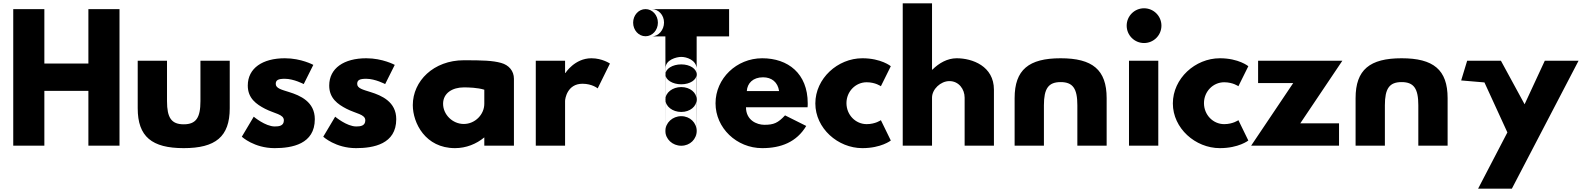

<svg xmlns="http://www.w3.org/2000/svg" viewBox="-20 -880 9608 1160"><path d="M248 -331H514V0H702V-825H514V-496H248V-825H60V0H248Z M989 -513H812V-226C812 -54 898 15 1090 15C1282 15 1368 -54 1368 -226V-513H1191V-269C1191 -168 1164 -129 1090 -129C1016 -129 989 -168 989 -269Z M1701 -528C1566 -528 1477 -468 1477 -363C1477 -286 1529 -250 1581 -223C1639 -193 1695 -190 1695 -153C1695 -119 1665 -116 1640 -116C1583 -116 1513 -175 1513 -175L1441 -54C1441 -54 1515 15 1639 15C1744 15 1882 -9 1882 -160C1882 -265 1794 -303 1726 -324C1682 -338 1646 -346 1646 -373C1646 -397 1662 -404 1701 -404C1755 -404 1815 -372 1815 -372L1873 -488C1873 -488 1800 -528 1701 -528Z M2193 -528C2058 -528 1969 -468 1969 -363C1969 -286 2021 -250 2073 -223C2131 -193 2187 -190 2187 -153C2187 -119 2157 -116 2132 -116C2075 -116 2005 -175 2005 -175L1933 -54C1933 -54 2007 15 2131 15C2236 15 2374 -9 2374 -160C2374 -265 2286 -303 2218 -324C2174 -338 2138 -346 2138 -373C2138 -397 2154 -404 2193 -404C2247 -404 2307 -372 2307 -372L2365 -488C2365 -488 2292 -528 2193 -528Z M3085 0V-404C3085 -451 3055 -487 3007 -500C2956 -514 2897 -516 2783 -516C2599 -516 2474 -390 2474 -245C2474 -137 2550 15 2729 15C2796 15 2858 -10 2906 -50V0ZM2657 -253C2657 -318 2714 -352 2782 -352C2809 -352 2864 -351 2906 -338V-253C2906 -188 2850 -131 2782 -131C2714 -131 2657 -188 2657 -253Z M3217 0H3394V-270C3394 -283 3407 -374 3499 -374C3558 -374 3591 -346 3591 -346L3665 -496C3665 -496 3619 -528 3553 -528C3452 -528 3396 -439 3396 -439H3394V-513H3217Z M3805 -825H3917C3958.8 -825 3991.8 -789 3991.8 -744C3991.8 -699 3958.8 -660 3917 -660H3805ZM3805.2 -743C3805.2 -698 3838.2 -661 3880 -661C3921.8 -661 3954.8 -698 3954.8 -743C3954.8 -788 3921.8 -825 3880 -825C3838.2 -825 3805.2 -788 3805.2 -743ZM4000 -430.8C4000 -464.1 4043 -491 4096 -491C4149 -491 4189 -464.1 4189 -430.8C4189 -397.6 4149 -370.7 4096 -370.7C4043 -370.7 4000 -397.6 4000 -430.8ZM4000 -278.8C4000 -320.4 4043 -354 4096 -354C4149 -354 4189 -320.4 4189 -278.8C4189 -237.2 4149 -203.6 4096 -203.6C4043 -203.6 4000 -237.2 4000 -278.8ZM4000 -88.8C4000 -138.2 4043 -178.1 4096 -178.1C4149 -178.1 4189 -138.2 4189 -88.8C4189 -39.4 4149 0.5 4096 0.5C4043 0.5 4000 -39.4 4000 -88.8ZM4189 0H4001V-469C4001 -518 4066 -536.2 4096 -536.2C4129 -536.2 4183.6 -517.7 4189 -469C4192 -442 4189 -202 4189 0ZM3805 -660H4000L4001 0H4189V-660H4385V-825H3805Z M4859 -232C4860 -238 4860 -249 4860 -256C4860 -436 4741 -528 4585 -528C4430 -528 4303 -406 4303 -256C4303 -107 4430 15 4585 15C4699 15 4793 -22 4851 -119L4723 -183C4680 -137 4655 -126 4598 -126C4553 -126 4487 -153 4487 -232ZM4492 -330C4495 -377 4529 -413 4590 -413C4642 -413 4679 -384 4687 -330Z M5216 -383C5269 -383 5302 -359 5302 -359L5362 -480C5362 -480 5304 -528 5190 -528C5041 -528 4906 -406 4906 -255C4906 -105 5042 15 5190 15C5304 15 5362 -31 5362 -31L5302 -154C5302 -154 5269 -130 5216 -130C5149 -130 5094 -186 5094 -257C5094 -327 5149 -383 5216 -383Z M5434 0H5611V-290C5611 -341 5663 -390 5716 -390C5773 -390 5808 -341 5808 -290V0H5985V-338C5985 -481 5854 -528 5760 -528C5704 -528 5653 -499 5613 -459H5611V-860H5434Z M6287 0H6110V-287C6110 -459 6196 -528 6388 -528C6580 -528 6666 -459 6666 -287V0H6489V-244C6489 -345 6462 -384 6388 -384C6314 -384 6287 -345 6287 -244Z M6892 -830C6834 -830 6787 -783 6787 -725C6787 -667 6834 -620 6892 -620C6950 -620 6997 -667 6997 -725C6997 -783 6950 -830 6892 -830ZM6801 -513H6978V0H6801Z M7376 -383C7429 -383 7462 -359 7462 -359L7522 -480C7522 -480 7464 -528 7350 -528C7201 -528 7066 -406 7066 -255C7066 -105 7202 15 7350 15C7464 15 7522 -31 7522 -31L7462 -154C7462 -154 7429 -130 7376 -130C7309 -130 7254 -186 7254 -257C7254 -327 7309 -383 7376 -383Z M8090 -513H7581V-378H7793L7539 0H8070V-135H7836Z M8347 0H8170V-287C8170 -459 8256 -528 8448 -528C8640 -528 8726 -459 8726 -287V0H8549V-244C8549 -345 8522 -384 8448 -384C8374 -384 8347 -345 8347 -244Z M9313.1 -513 9191.1 -250 9048.1 -513H8844.1L8807.9 -394L8948.5 -382L9087.1 -80L8910.1 260H9114.1L9517.1 -513Z"/></svg>

Font: Hussar Techniczny
Style: Bold 
Weight: 700
Foundry: Cannot Into Space Fonts
Version: Version 0.77